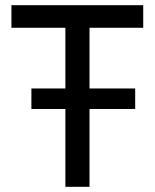

<svg xmlns="http://www.w3.org/2000/svg" viewBox="-20 -720 596 740"><path d="M232 -613V0H325V-613H532V-700H24V-613ZM101 -379V-300H501V-379Z"/></svg>

Font: Rookery
Style: Regular
Weight: 400
Designer: Ryan Kimball / Julieta Ulanovsky
Foundry: Motorola Mobility LLC.
Version: Version 1.0